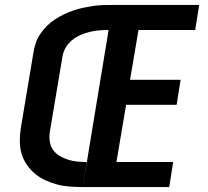

<svg xmlns="http://www.w3.org/2000/svg" viewBox="-20 -755 840 775"><path d="M314 0 435 -735H784L768 -634H539L505 -433H709L693 -332H489L450 -101H679L663 0ZM314 0Q287 0 260.5 -2Q234 -4 210 -10.5Q186 -17 163 -27.5Q140 -38 121 -54Q102 -70 88 -90.5Q74 -111 67 -135Q60 -159 60 -185.5Q60 -212 64 -238L115 -543Q118 -562 124.5 -581.5Q131 -601 143 -618.5Q155 -636 170 -651Q185 -666 203 -677.5Q221 -689 240 -698Q259 -707 278.5 -713.5Q298 -720 317.5 -724Q337 -728 356.5 -731Q376 -734 395.5 -734.5Q415 -735 435 -735L419 -634Q400 -634 381 -632.5Q362 -631 343 -626.5Q324 -622 305.5 -614Q287 -606 271 -593Q255 -580 245 -562.5Q235 -545 232 -526L181 -222Q178 -202 181 -183Q184 -164 194.5 -149.5Q205 -135 221 -125.5Q237 -116 254.5 -110.5Q272 -105 291 -103Q310 -101 330 -101Z"/></svg>

Font: Iosevka Aile Oblique
Style: Bold
Weight: 700
Italic angle: -9°
Designer: Belleve Invis
Foundry: Belleve Invis
Version: Version 31.1.0; ttfautohint (v1.8.4)